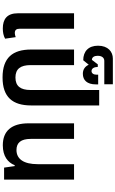

<svg xmlns="http://www.w3.org/2000/svg" viewBox="280 -1172 904 1504"><g transform="rotate(90 732.0 -420.0)"><path d="M203 10C232 10 260 5 283 -8L271 -91C261 -87 249 -84 239 -84C215 -84 205 -96 205 -123V-548H84V-108C84 -23 130 10 203 10Z M587 12C741 12 806 -67 806 -212V-745H685V-207C685 -129 655 -89 587 -89C520 -89 490 -129 490 -207V-548H368V-212C368 -67 432 12 587 12Z M558 -617C608 -617 641 -650 641 -719V-737H565V-723C565 -701 554 -685 537 -685C517 -685 505 -703 504 -734H484L449 -688C427 -688 417 -708 417 -733C417 -768 434 -785 457 -785H640V-852H439C386 -852 338 -815 338 -736C338 -661 382 -620 452 -620L487 -663C501 -633 525 -617 558 -617Z M1118 10C1203 10 1253 -29 1274 -83H1281L1293 0H1387V-548H1266V-263C1266 -154 1226 -97 1155 -97C1098 -97 1068 -132 1068 -209V-548H946V-192C946 -57 1007 10 1118 10Z"/></g></svg>

Font: Noto Sans Thai SemiCondensed Semi
Style: Regular
Weight: 600
Width: 4
Designer: Monotype Design Team
Foundry: Monotype Imaging Inc.
Version: Version 1.901